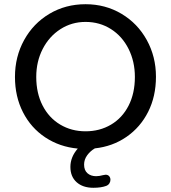

<svg xmlns="http://www.w3.org/2000/svg" viewBox="-20 -698 812 911"><path d="M620 -333Q620 -406 590 -466Q560 -526 506.5 -560Q453 -594 386 -594Q320 -594 266.5 -559.5Q213 -525 182.5 -465.5Q152 -406 152 -333Q152 -256 182 -197.5Q212 -139 265.5 -107Q319 -75 386 -75Q453 -75 506.5 -106.5Q560 -138 590 -196.5Q620 -255 620 -333ZM314 94Q314 47 349 7Q263 -1 195 -46Q127 -91 89 -165.5Q51 -240 51 -333Q51 -429 94.5 -508Q138 -587 214.5 -632.5Q291 -678 386 -678Q480 -678 556.5 -632.5Q633 -587 676.5 -508Q720 -429 720 -334Q720 -241 683 -167.5Q646 -94 580 -48.5Q514 -3 430 6Q408 19 393.5 39Q379 59 379 83Q379 110 395 124Q411 138 436 138Q451 138 469 133Q477 131 481 131Q492 131 498 138Q504 145 504 155Q504 164 499 172Q494 180 484 184Q460 193 423 193Q373 193 343.5 166.5Q314 140 314 94Z"/></svg>

Font: SN Pro
Style: Regular
Weight: 400
Designer: Tobias Whetton
Foundry: Supernotes
Version: Version 1.003